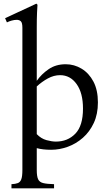

<svg xmlns="http://www.w3.org/2000/svg" viewBox="-20 -810 604 1055"><path d="M261 13Q215 13 182 4V124Q182 159 189.5 175Q197 191 217.5 196Q238 201 277 202V225H43V202Q65 201 78 196Q91 191 97 175Q103 159 103 124V-657Q103 -685 94.5 -693Q86 -701 72 -701Q59 -701 44.5 -697Q30 -693 18 -687L8 -710L180 -790L186 -784Q185 -776 183.5 -741Q182 -706 182 -658V-366Q208 -403 247.5 -430Q287 -457 341 -457Q388 -457 428.5 -432.5Q469 -408 493.5 -361.5Q518 -315 518 -247Q518 -183 495.5 -134.5Q473 -86 435.5 -53Q398 -20 352.5 -3.5Q307 13 261 13ZM310 -397Q276 -397 243 -379Q210 -361 182 -335V-73Q206 -48 235.5 -40Q265 -32 287 -32Q352 -32 394 -75.5Q436 -119 436 -213Q436 -299 401 -348Q366 -397 310 -397Z"/></svg>

Font: Bona Nova SC
Style: Regular
Weight: 400
Designer: Mateusz Machalski
Foundry: Capitalics
Version: Version 4.001; ttfautohint (v1.8.4.7-5d5b)